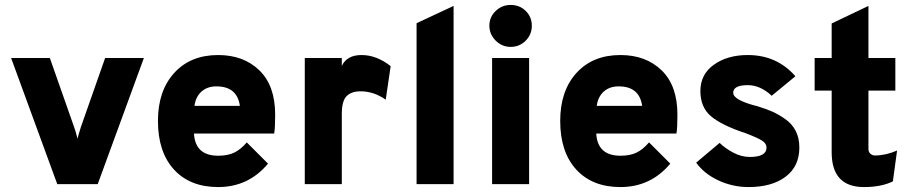

<svg xmlns="http://www.w3.org/2000/svg" viewBox="-20 -746 3695 778"><path d="M212 0 25 -511H182L280 -232Q286 -217 294 -184Q297 -197 308 -232L406 -511H563L376 0Z M864 12Q750 12 685 -59Q620 -130 620 -256Q620 -378 686 -450.5Q752 -523 864 -523Q967 -523 1031 -461Q1095 -399 1095 -281Q1095 -227 1091 -205H766Q771 -115 864 -115Q903 -115 929 -127.5Q955 -140 980 -169L1066 -83Q987 12 864 12ZM768 -317H952Q941 -396 857 -396Q820 -396 796.5 -375Q773 -354 768 -317Z M1215 0V-511H1365V-479Q1386 -523 1445 -523Q1506 -523 1563 -478L1543 -342Q1495 -376 1441 -376Q1404 -376 1384.5 -356.5Q1365 -337 1365 -284V0Z M1668 0V-652L1818 -722V0Z M2049 -556Q2014 -556 1988.5 -581.5Q1963 -607 1963 -642Q1963 -677 1988.5 -701.5Q2014 -726 2049 -726Q2086 -726 2110.5 -701.5Q2135 -677 2135 -642Q2135 -606 2110 -581Q2085 -556 2049 -556ZM1974 0V-511H2124V0Z M2494 12Q2380 12 2315 -59Q2250 -130 2250 -256Q2250 -378 2316 -450.5Q2382 -523 2494 -523Q2597 -523 2661 -461Q2725 -399 2725 -281Q2725 -227 2721 -205H2396Q2401 -115 2494 -115Q2533 -115 2559 -127.5Q2585 -140 2610 -169L2696 -83Q2617 12 2494 12ZM2398 -317H2582Q2571 -396 2487 -396Q2450 -396 2426.5 -375Q2403 -354 2398 -317Z M3013 12Q2949 12 2891 -15Q2833 -42 2801 -87L2896 -167Q2917 -146 2950.5 -128Q2984 -110 3018 -110Q3086 -110 3086 -148Q3086 -164 3069 -175.5Q3052 -187 3002 -206Q2905 -238 2861.5 -274.5Q2818 -311 2818 -377Q2818 -445 2873 -484Q2928 -523 3010 -523Q3128 -523 3203 -437L3107 -358Q3061 -401 3010 -401Q2951 -401 2951 -370Q2951 -340 3051 -315Q3086 -304 3109 -294Q3132 -284 3160.5 -264.5Q3189 -245 3204 -216Q3219 -187 3219 -148Q3219 -72 3163.5 -30Q3108 12 3013 12Z M3481 12Q3350 12 3350 -129V-379H3281V-511H3350V-651L3499 -722V-511H3608V-379H3499V-142Q3499 -130 3507 -123Q3515 -116 3525 -116Q3569 -116 3615 -136L3598 -11Q3551 12 3481 12Z"/></svg>

Font: Overpass Heavy
Style: Regular
Weight: 900
Designer: Delve Withrington, Thomas Jockin
Foundry: Delve Fonts
Version: Version 3.000;DELV;Overpass